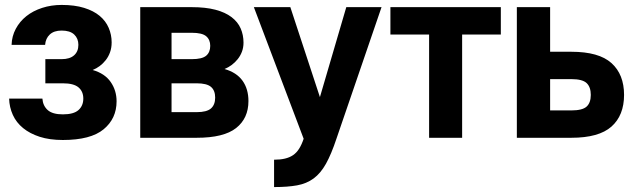

<svg xmlns="http://www.w3.org/2000/svg" viewBox="-20 -559 2573 779"><path d="M235 9Q181 9 141 -4Q101 -17 73.5 -39.5Q46 -62 32 -93Q18 -124 17 -159H152Q154 -130 173.5 -112.5Q193 -95 235 -95Q279 -95 298.5 -112.5Q318 -130 318 -159Q318 -188 298.5 -204.5Q279 -221 235 -221H164V-319H230Q263 -319 280.5 -334.5Q298 -350 298 -377Q298 -403 281 -419Q264 -435 230 -435Q199 -435 182 -419Q165 -403 163 -377H27Q28 -412 44 -442Q60 -472 87 -493.5Q114 -515 151 -527Q188 -539 230 -539Q283 -539 321.5 -527Q360 -515 384.5 -494.5Q409 -474 421 -446Q433 -418 433 -387Q433 -365 426.5 -347Q420 -329 409 -315Q398 -301 384.5 -291Q371 -281 356 -275Q405 -261 429 -226.5Q453 -192 453 -148Q453 -78 400.5 -34.5Q348 9 235 9Z M549 -530H758Q814 -530 854 -519.5Q894 -509 919.5 -489.5Q945 -470 956.5 -443.5Q968 -417 968 -386Q968 -366 961.5 -349Q955 -332 944 -318.5Q933 -305 919.5 -295Q906 -285 891 -279Q940 -265 964 -231.5Q988 -198 988 -149Q988 -79 938 -39.5Q888 0 778 0H549ZM778 -104Q819 -104 836 -119Q853 -134 853 -163Q853 -192 836 -206.5Q819 -221 778 -221H676V-104ZM758 -319Q800 -319 816.5 -333Q833 -347 833 -373Q833 -398 816.5 -412Q800 -426 758 -426H676V-319Z M1092 89Q1117 89 1136 84.5Q1155 80 1169 70.5Q1183 61 1193.5 44.5Q1204 28 1212 4L1010 -530H1158L1278 -165L1385 -530H1528L1345 4Q1324 67 1302.5 105.5Q1281 144 1252.5 165Q1224 186 1185.5 193Q1147 200 1092 200Z M1721 -419H1564V-530H2012V-419H1855V0H1721Z M2077 -530H2212V-349H2298Q2410 -349 2461 -303Q2512 -257 2512 -174Q2512 -91 2461 -45.5Q2410 0 2298 0H2077ZM2298 -111Q2343 -111 2360 -126.5Q2377 -142 2377 -174Q2377 -206 2360 -222Q2343 -238 2298 -238H2212V-111Z"/></svg>

Font: 
Style: 㨦
Weight: 700
Designer: A.Korolkova, Vitaly Kuzmin
Foundry: ParaType Ltd
Version: Version 2.000